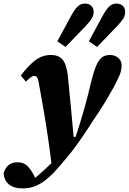

<svg xmlns="http://www.w3.org/2000/svg" viewBox="-100 -823 719 1072"><path d="M27 229Q-23 229 -49.5 207Q-76 185 -80 146Q-74 119 -54.5 101Q-35 83 -3 83Q30 83 50.5 101.5Q71 120 89 155L101 179H86H102H86Q100 168 122 148.5Q144 129 168.5 106Q193 83 212 61Q239 32 266 4Q293 -24 320 -52Q334 -93 346 -133Q358 -173 369.5 -212.5Q381 -252 391 -292Q401 -332 411 -374Q425 -429 438.5 -459.5Q452 -490 469.5 -503Q487 -516 514 -516Q541 -516 560 -500Q579 -484 579 -457Q579 -429 566.5 -401Q554 -373 537 -340Q519 -308 498 -272Q477 -236 452 -198Q439 -179 423.5 -155.5Q408 -132 392 -107Q376 -82 358 -56Q340 -30 321 -4Q302 22 283 45Q264 68 244.5 91Q225 114 201 140Q179 163 153 183.5Q127 204 95.5 216.5Q64 229 27 229ZM190 112Q180 27 168 -54.5Q156 -136 143 -211.5Q130 -287 118 -352Q115 -372 111.5 -382Q108 -392 103 -395.5Q98 -399 91 -399Q82 -399 70.5 -390.5Q59 -382 45 -367L16 -401Q60 -459 98.5 -487.5Q137 -516 184 -516Q214 -516 233 -504.5Q252 -493 262.5 -468.5Q273 -444 278 -405Q282 -363 286.5 -320Q291 -277 295 -233.5Q299 -190 303 -146Q307 -102 311 -59H345ZM220 -592 294 -729Q316 -770 333.5 -786.5Q351 -803 373 -803Q397 -803 410 -790Q423 -777 423 -756Q423 -736 411.5 -718Q400 -700 374 -673L266 -561ZM396 -592 470 -729Q492 -770 509.5 -786.5Q527 -803 549 -803Q573 -803 586 -790Q599 -777 599 -756Q599 -736 587.5 -718Q576 -700 550 -673L442 -561Z"/></svg>

Font: Source Serif 4 ExtraBold
Style: Italic
Weight: 800
Italic angle: -12°
Designer: Frank Grießhammer
Foundry: Adobe Systems Incorporated
Version: Version 4.004;hotconv 1.0.116;makeotfexe 2.5.65601